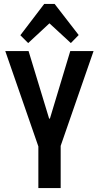

<svg xmlns="http://www.w3.org/2000/svg" viewBox="-20 -961 505 981"><path d="M7 -700H126L231 -355H235L339 -700H458L288 -210H177ZM176 -258H290V0H176ZM84 -781 206 -941H259L382 -782L342 -741L202 -870H263L124 -741Z"/></svg>

Font: Pathway Extreme Condensed SemiBold
Style: Regular
Weight: 600
Width: 3
Version: Version 1.001;gftools[0.9.26]